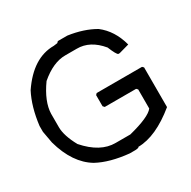

<svg xmlns="http://www.w3.org/2000/svg" viewBox="-152 -828 975 978"><g transform="rotate(-30 335.5 -338.5)"><path d="M308.6 -677.7H364.3Q454.1 -665 519.5 -627Q585.9 -576.2 610.4 -483.4L550.8 -466.8H543Q533.2 -469.7 511.7 -522.5Q450.2 -596.7 372.1 -595.7H304.7Q233.4 -595.7 157.2 -530.3Q95.7 -444.3 93.8 -374V-294.9Q93.8 -245.1 132.8 -173.8Q214.8 -80.1 304.7 -81.1H390.6Q513.7 -112.3 540 -147.5V-259.8L532.2 -267.6H347.7L339.8 -276.4V-341.8L347.7 -349.6H614.3L622.1 -341.8V-108.4Q498 -6.8 394.5 -5.9Q394.5 2 356.4 1H339.8Q229.5 -9.8 157.2 -48.8Q63.5 -104.5 24.4 -245.1L11.7 -315.4V-349.6Q24.4 -455.1 63.5 -530.3Q156.2 -667 278.3 -667L300.8 -669.9Z"/></g></svg>

Font: Dehalvi Khush Khat
Style: Regular
Weight: 400
Version: Version 002.500